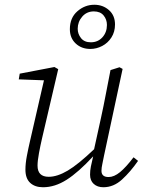

<svg xmlns="http://www.w3.org/2000/svg" viewBox="-20 -776 608 808"><path d="M161 12Q127 12 107 -6.5Q87 -25 87 -62Q87 -88 93 -119.5Q99 -151 106 -181L165 -438L59 -442L63 -466L209 -494L225 -485L157 -194Q150 -164 144 -131.5Q138 -99 138 -79Q138 -32 185 -32Q221 -32 265 -58Q309 -84 376 -148L405 -280Q416 -330 425.5 -380.5Q435 -431 445 -481L483 -493L496 -486L418 -122Q415 -105 411 -87.5Q407 -70 407 -57Q407 -31 437 -31Q460 -31 485 -51.5Q510 -72 542 -114L561 -99Q529 -53 493.5 -20.5Q458 12 415 12Q390 12 374.5 -2Q359 -16 359 -41Q359 -58 362.5 -75.5Q366 -93 372 -118Q310 -51 260.5 -19.5Q211 12 161 12ZM360 -570Q323 -570 298.5 -593Q274 -616 274 -653Q274 -701 305.5 -728.5Q337 -756 377 -756Q413 -756 438.5 -733.5Q464 -711 464 -673Q464 -642 449 -618.5Q434 -595 410 -582.5Q386 -570 360 -570ZM362 -598Q392 -598 411 -619Q430 -640 430 -671Q430 -694 416 -711Q402 -728 375 -728Q345 -728 326 -706Q307 -684 307 -655Q307 -633 321 -615.5Q335 -598 362 -598Z"/></svg>

Font: Source Serif 4 SmText Light
Style: Italic
Weight: 300
Italic angle: -12°
Designer: Frank Grießhammer
Foundry: Adobe
Version: Version 4.005;hotconv 1.1.0;makeotfexe 2.6.0